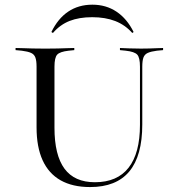

<svg xmlns="http://www.w3.org/2000/svg" viewBox="-20 -772 735 804"><path d="M133.1 -369.4V-492.7Q133.1 -517.7 128.2 -531Q123.4 -544.4 110.1 -550.4Q96.8 -556.5 71 -559.7L45.2 -562.1V-571Q60.5 -571 78.2 -570.2Q96 -569.4 116.9 -569Q137.9 -568.5 162.1 -568.5H171H178.2Q202.4 -568.5 222.2 -569Q241.9 -569.4 259.3 -570.2Q276.6 -571 291.1 -571V-562.1L267.7 -559.7Q230.6 -555.6 219.4 -543.1Q208.1 -530.6 208.1 -492.7V-369.4ZM357.3 11.3Q283.9 11.3 233.9 -16.9Q183.9 -45.2 158.5 -100.8Q133.1 -156.5 133.1 -238.7V-369.4H208.1V-237.1Q208.1 -122.6 250 -65.7Q291.9 -8.9 377.4 -8.9Q471 -8.9 518.5 -69.8Q566.1 -130.6 566.1 -249.2V-369.4H575.8V-250.8Q575.8 -119.4 521.4 -54Q466.9 11.3 357.3 11.3ZM566.1 -369.4V-492.7Q566.1 -530.6 554.8 -543.1Q543.5 -555.6 506.5 -559.7L482.3 -562.1V-571Q500 -570.2 521.8 -569.4Q543.5 -568.5 570.2 -568.5Q588.7 -568.5 605.6 -569Q622.6 -569.4 637.1 -570.2Q651.6 -571 662.9 -571V-562.1L637.1 -559.7Q612.1 -556.5 598.8 -550.4Q585.5 -544.4 580.6 -531Q575.8 -517.7 575.8 -492.7V-369.4ZM366.9 -752.4Q424.2 -752.4 468.1 -723Q512.1 -693.5 539.5 -637.9L533.9 -633.9Q504 -667.7 462.5 -683.9Q421 -700 366.1 -700Q311.3 -700 271.4 -684.3Q231.5 -668.5 201.6 -633.9L195.2 -637.9Q222.6 -694.4 265.7 -723.4Q308.9 -752.4 366.9 -752.4Z"/></svg>

Font: Playfair 144pt SemiExpanded Light
Style: Regular
Weight: 300
Width: 6
Designer: Claus Eggers Sørensen
Foundry: Claus Eggers Sørensen
Version: Version 2.203